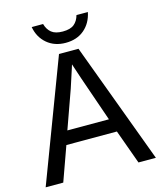

<svg xmlns="http://www.w3.org/2000/svg" viewBox="-122 -921 844 1009"><g transform="rotate(-15 300.0 -416.5)"><path d="M504.9 0 437.5 -186.5H162.6L95.7 0H0L249 -658.7H355L599.6 0ZM300.8 -588.4 294.9 -569.3 261.2 -465.8 187.5 -259.3H413.6L329.1 -503.4ZM299.3 -706.1Q238.8 -706.1 198 -740.7Q157.2 -775.4 147 -832.5H209Q217.3 -801.8 238.3 -784.7Q259.3 -767.6 299.3 -767.6Q340.8 -767.6 361.6 -784.7Q382.3 -801.8 390.6 -832.5H452.6Q440.9 -774.4 400.6 -740.2Q360.4 -706.1 299.3 -706.1Z"/></g></svg>

Font: Cousine
Style: Regular
Weight: 400
Monospace: yes
Designer: Steve Matteson
Foundry: Ascender Corporation
Version: Version 1.20